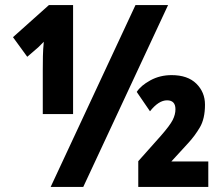

<svg xmlns="http://www.w3.org/2000/svg" viewBox="-20 -734 872 754"><path d="M267 -286V-714H172L31 -588L87 -511L130 -548Q134 -552 139.5 -557.5Q145 -563 152 -570Q149 -540 148.5 -513Q148 -486 148 -459V-286ZM307 0 640 -714H512L179 0ZM798 0V-100H653L719 -172Q745 -200 765 -234Q785 -268 785 -323Q785 -372 751 -405.5Q717 -439 654 -439Q608 -439 570.5 -418.5Q533 -398 517 -373L569 -297Q603 -340 636 -340Q669 -340 669 -305Q669 -284 658 -262.5Q647 -241 612 -201L523 -101V0Z"/></svg>

Font: Noto Sans Display Condensed Black
Style: Regular
Weight: 900
Width: 3
Designer: Monotype Design team
Foundry: Monotype Imaging Inc.
Version: 1.000